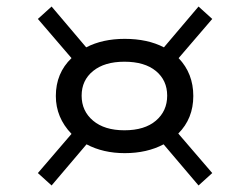

<svg xmlns="http://www.w3.org/2000/svg" viewBox="-20 -605 766 588"><path d="M526 -196 630 -75 588 -37 481 -163Q430 -136 362 -136Q296 -136 245 -163L138 -37L96 -75L199 -195Q151 -245 151 -311Q151 -381 199 -427L96 -547L138 -585L244 -460Q294 -486 362 -486Q432 -486 482 -460L588 -585L630 -547L527 -427Q572 -380 572 -311Q572 -242 526 -196ZM492 -312Q492 -359 457.5 -387.5Q423 -416 361 -416Q300 -416 265 -387.5Q230 -359 230 -312Q230 -265 265 -235.5Q300 -206 361 -206Q423 -206 457.5 -235.5Q492 -265 492 -312Z"/></svg>

Font: BioRhyme Expanded
Style: Regular
Weight: 400
Width: 7
Designer: Aoife Mooney
Foundry: Aoife Mooney Type
Version: Version 1.001